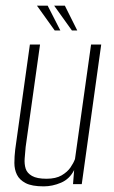

<svg xmlns="http://www.w3.org/2000/svg" viewBox="-20 -653 405 681"><path d="M135 8Q93 8 71 -3.5Q49 -15 40 -33.5Q31 -52 31 -75Q31 -98 34 -123L86 -495H122L71 -132Q69 -111 67.5 -91Q66 -71 71 -55Q76 -39 93.5 -29Q111 -19 145 -19Q178 -19 198.5 -31Q219 -43 230 -59Q241 -75 246 -89L303 -495H339L270 0H239L243 -50Q227 -18 196.5 -5Q166 8 135 8ZM254 -545H235L172 -633H210ZM194 -545H174L111 -633H149Z"/></svg>

Font: Alumni Sans ExtraLight
Style: Italic
Weight: 250
Italic angle: -8°
Version: Version 1.016